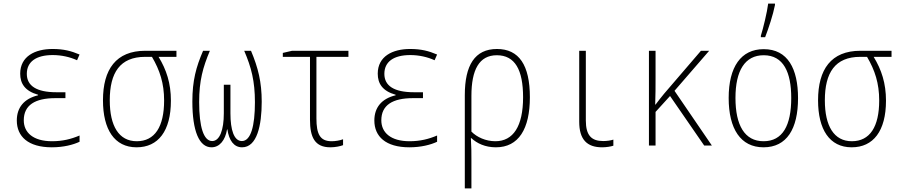

<svg xmlns="http://www.w3.org/2000/svg" viewBox="-20 -814 5040 1074"><path d="M270 10C335 10 389 -4 425 -21V-56C378 -36 330 -24 271 -24C165 -24 113 -73 113 -141C113 -226 176 -265 290 -265H346V-298H296C184 -298 130 -334 130 -401C130 -468 181 -506 275 -506C324 -506 372 -495 411 -477L425 -509C378 -529 336 -540 274 -540C176 -540 93 -499 93 -402C93 -347 119 -305 193 -284V-281C114 -262 74 -212 74 -140C74 -51 137 10 270 10Z M744 10C865 10 936 -81 936 -251C936 -348 911 -424 867 -496H967V-530H793C629 -530 556 -426 556 -253C556 -90 620 10 744 10ZM745 -24C645 -24 594 -109 594 -253C594 -407 651 -496 792 -496H830C874 -421 898 -348 898 -252C898 -105 846 -24 745 -24Z M1163 10C1208 10 1240 -29 1250 -90H1252C1261 -29 1288 10 1334 10C1418 10 1444 -113 1444 -245C1444 -355 1424 -435 1384 -530H1346C1386 -437 1406 -360 1406 -242C1406 -109 1383 -25 1333 -25C1289 -25 1269 -87 1269 -180V-340H1232V-180C1232 -87 1209 -25 1167 -25C1119 -25 1094 -104 1094 -243C1094 -363 1115 -437 1154 -530H1116C1077 -439 1056 -364 1056 -246C1056 -81 1094 10 1163 10Z M1828 10C1855 10 1884 4 1899 -2V-35C1881 -28 1855 -24 1835 -24C1770 -24 1750 -64 1750 -152V-496H1929V-530H1614L1562 -518V-496H1714V-144C1714 -46 1741 10 1828 10Z M2270 10C2335 10 2389 -4 2425 -21V-56C2378 -36 2330 -24 2271 -24C2165 -24 2113 -73 2113 -141C2113 -226 2176 -265 2290 -265H2346V-298H2296C2184 -298 2130 -334 2130 -401C2130 -468 2181 -506 2275 -506C2324 -506 2372 -495 2411 -477L2425 -509C2378 -529 2336 -540 2274 -540C2176 -540 2093 -499 2093 -402C2093 -347 2119 -305 2193 -284V-281C2114 -262 2074 -212 2074 -140C2074 -51 2137 10 2270 10Z M2580 -282V240H2617V78C2617 41 2617 7 2614 -41H2617C2648 -12 2694 10 2754 10C2881 10 2944 -93 2944 -270C2944 -450 2883 -540 2760 -540C2636 -540 2580 -449 2580 -282ZM2751 -24C2697 -24 2647 -47 2617 -78V-278C2617 -423 2660 -505 2759 -505C2861 -505 2906 -423 2906 -270C2906 -108 2851 -24 2751 -24Z M3348 10C3371 10 3396 6 3411 1V-33C3396 -28 3374 -25 3354 -25C3289 -25 3257 -56 3257 -140V-530H3220V-133C3220 -34 3263 10 3348 10Z M3610 0H3647V-188L3728 -277L3919 0H3962L3753 -306L3947 -530H3901L3695 -290C3678 -270 3664 -251 3647 -229H3645C3647 -283 3647 -327 3647 -381V-530H3610Z M4236 -614V-606H4260C4279 -655 4304 -730 4315 -786V-794H4277C4271 -745 4249 -655 4236 -614ZM4251 10C4381 10 4444 -93 4444 -265C4444 -429 4387 -539 4252 -539C4125 -539 4056 -440 4056 -266C4056 -93 4123 10 4251 10ZM4251 -24C4145 -24 4094 -114 4094 -266C4094 -419 4147 -505 4252 -505C4363 -505 4406 -409 4406 -266C4406 -112 4358 -24 4251 -24Z M4744 10C4865 10 4936 -81 4936 -251C4936 -348 4911 -424 4867 -496H4967V-530H4793C4629 -530 4556 -426 4556 -253C4556 -90 4620 10 4744 10ZM4745 -24C4645 -24 4594 -109 4594 -253C4594 -407 4651 -496 4792 -496H4830C4874 -421 4898 -348 4898 -252C4898 -105 4846 -24 4745 -24Z"/></svg>

Font: Noto Sans Mono ExtraCondensed ExtraLight
Style: Regular
Weight: 200
Width: 2
Designer: Monotype Design Team
Foundry: Monotype Imaging Inc.
Version: Version 2.014